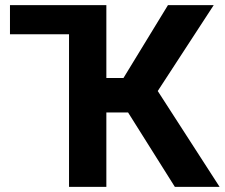

<svg xmlns="http://www.w3.org/2000/svg" viewBox="-20 -731 879 751"><path d="M481 -291 664 0H839L597 -375L816 -711H637L463 -426H396V-711H19V-597H250V0H396V-291Z"/></svg>

Font: Asimov
Style: Regular
Weight: 500
Designer: Google
Version: Version 2.000980; 2014